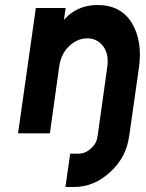

<svg xmlns="http://www.w3.org/2000/svg" viewBox="-20 -532 581 766"><path d="M497 0 534 -260Q542 -316 534.5 -361Q527 -406 505 -442Q461 -512 369 -512Q300 -512 251 -469Q247 -465 243 -461Q239 -457 235 -453L242 -500H123L52 0H179L216 -265Q223 -317 255 -347Q288 -379 328 -379Q368 -379 392 -347Q415 -316 408 -265L371 0ZM371 0 369 12Q366 40 343 60Q321 81 293 81H260L241 214H275Q355 214 419 155Q484 96 495 12L497 0Z"/></svg>

Font: Unageo
Style: Bold-Italic
Weight: 700
Designer: Richard Sepsi
Foundry: Richard Sepsi
Version: Version 2.000